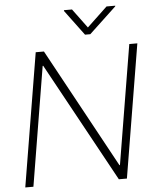

<svg xmlns="http://www.w3.org/2000/svg" viewBox="-61 -993 835 1044"><g transform="rotate(-5 356.0 -471.0)"><path d="M709.5 -727.5 588.9 0H544.9L189 -650.4H186L78.6 0H34.2L154.8 -727.5H199.7L554.7 -76.2H557.6L665.5 -727.5ZM371.6 -941.9 449.2 -836.9 560.1 -941.9H607.9L606.9 -938L459 -799.3H430.2L327.1 -938L328.1 -941.9Z"/></g></svg>

Font: Inter Display Extra Light
Style: Italic
Weight: 200
Italic angle: -9.39999°
Designer: Rasmus Andersson
Foundry: rsms
Version: Version 4.000;git-4fc901f